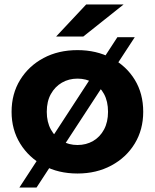

<svg xmlns="http://www.w3.org/2000/svg" viewBox="-20 -771 695 862"><path d="M328 8Q242 8 175.5 -28Q109 -64 70.5 -126.5Q32 -189 32 -269Q32 -350 70.5 -412.5Q109 -475 175.5 -510.5Q242 -546 328 -546Q413 -546 480 -510.5Q547 -475 585 -413Q623 -351 623 -269Q623 -189 585 -126.5Q547 -64 480 -28Q413 8 328 8ZM328 -120Q367 -120 398 -138Q429 -156 447 -189.5Q465 -223 465 -269Q465 -316 447 -349Q429 -382 398 -400Q367 -418 328 -418Q289 -418 258 -400Q227 -382 208.5 -349Q190 -316 190 -269Q190 -223 208.5 -189.5Q227 -156 258 -138Q289 -120 328 -120ZM67 71 507 -604H585L144 71ZM232 -607 367 -751H535L354 -607Z"/></svg>

Font: MOST Montserrat
Style: Bold
Weight: 700
Designer: Julieta Ulanovsky
Foundry: Julieta Ulanovsky
Version: Version 8.000;March 11, 2024;FontCreator 15.0.0.2926 64-bit